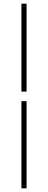

<svg xmlns="http://www.w3.org/2000/svg" viewBox="-20 -770 260 1040"><path d="M96 -274V-750H124V-274ZM96 250V-222H124V250Z"/></svg>

Font: Source Sans Variable
Style: Regular
Weight: 200
Designer: Paul D. Hunt
Foundry: Adobe Systems Incorporated
Version: Version 3.006;hotconv 1.0.111;makeotfexe 2.5.65597